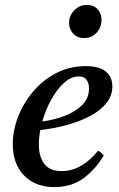

<svg xmlns="http://www.w3.org/2000/svg" viewBox="-20 -749 486 781"><path d="M437 -398Q437 -359 412 -328.5Q387 -298 344.5 -276Q302 -254 250 -240Q198 -226 144 -220Q138 -189 138 -162Q138 -112 160 -82.5Q182 -53 231 -53Q274 -53 312 -76Q350 -99 379 -136Q395 -127 402 -117Q368 -59 319 -23.5Q270 12 202 12Q123 12 77.5 -35.5Q32 -83 32 -163Q32 -219 54 -275Q76 -331 115.5 -377.5Q155 -424 209.5 -452Q264 -480 328 -480Q384 -480 410.5 -458Q437 -436 437 -398ZM152 -255Q199 -261 242.5 -277.5Q286 -294 314 -321.5Q342 -349 342 -389Q342 -411 332 -424.5Q322 -438 300 -438Q269 -438 240 -411.5Q211 -385 188 -343Q165 -301 152 -255ZM322 -594Q295 -594 278 -612Q261 -630 261 -656Q261 -686 282.5 -707.5Q304 -729 334 -729Q361 -729 377 -711.5Q393 -694 393 -668Q393 -638 373 -616Q353 -594 322 -594Z"/></svg>

Font: Castoro
Style: Italic
Weight: 400
Italic angle: -11°
Designer: John Hudson with Paul Hanslow, assisted by Kaja Sojewska.
Foundry: Tiro Typeworks Ltd.
Version: Version 2.04